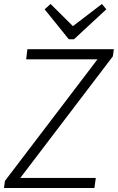

<svg xmlns="http://www.w3.org/2000/svg" viewBox="-33 -948 594 968"><path d="M-8 -36 489 -689 506 -649H99L105 -700H541L536 -664L39 -11L20 -51H450L443 0H-13ZM503 -901 340 -750H314L192 -901L222 -928L346 -805H320L481 -928Z"/></svg>

Font: Pathway Extreme 28pt ExtraLight
Style: Italic
Weight: 250
Italic angle: -8°
Designer: Eduardo Rodriguez Tunni
Foundry: Eduardo Rodriguez Tunni
Version: Version 1.001;gftools[0.9.26]